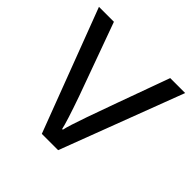

<svg xmlns="http://www.w3.org/2000/svg" viewBox="-144 -662 789 789"><g transform="rotate(45 250.5 -267.5)"><path d="M203.1 0 0 -535.2H86.9L202.1 -217.8Q241.2 -106.4 248 -73.2H252Q257.3 -99.1 285.9 -180.4Q314.5 -261.7 414.1 -535.2H501L297.9 0Z"/></g></svg>

Font: f06187749
Style: Regular
Weight: 400
Foundry: Ascender Corporation
Version: Version 1.10